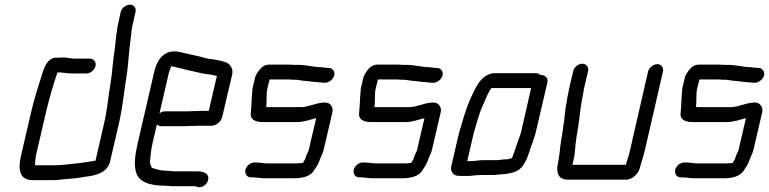

<svg xmlns="http://www.w3.org/2000/svg" viewBox="-20 -760 3308 826"><path d="M366 -508H302C283 -508 269 -513 251 -513C247 -512 243 -512 238 -512H223C183 -512 169 -468 158 -431C142 -381 128 -337 115 -282L71 -93C57 -33 62 15 121 15H201C211 15 221 15 230 14C266 9 306 9 341 1C390 -4 442 -15 454 -67L491 -226C509 -304 514 -374 527 -449C533 -497 535 -545 542 -591C545 -613 545 -629 550 -651L563 -708C567 -725 557 -740 539 -740C521 -740 503 -725 499 -708L487 -652C485 -643 484 -634 483 -626L480 -606C477 -583 476 -566 473 -544C465 -498 464 -453 456 -405C446 -348 442 -289 427 -226L391 -69C363 -65 336 -59 308 -57C276 -54 249 -49 215 -49H131C131 -50 132 -51 131 -52C131 -61 131 -68 133 -78C133 -83 134 -88 135 -93L179 -282C193 -341 209 -395 227 -448C232 -448 237 -448 241 -449C242 -449 242 -449 243 -448C255 -447 274 -444 288 -444H352C369 -444 387 -459 391 -476C395 -493 383 -508 366 -508Z M717 -475C720 -475 722 -475 724 -474C745 -469 771 -462 793 -457C820 -452 844 -444 871 -441L887 -439C895 -438 906 -434 913 -433L878 -283H846C833 -283 799 -281 784 -281H690C681 -281 673 -278 666 -272L707 -449C708 -454 715 -469 717 -475ZM832 -219H886C907 -217 931 -235 936 -257L979 -440C984 -466 970 -485 950 -493L931 -498C924 -500 918 -501 911 -502L895 -505C883 -506 874 -507 864 -510C836 -519 799 -525 772 -532C756 -535 748 -539 730 -539C680 -539 654 -498 643 -449L572 -142C561 -96 556 -51 565 -20C577 24 625 39 691 39C701 39 711 41 722 41H814C821 41 824 43 829 44C855 53 883 22 875 -2C869 -17 851 -23 828 -23H726C719 -24 713 -25 706 -25C698 -25 681 -27 674 -27C660 -29 644 -34 634 -38C629 -45 623 -60 626 -72C628 -94 630 -117 636 -143L655 -225C660 -220 666 -217 675 -217H769C784 -217 819 -219 832 -219Z M1263 -481H1243C1236 -482 1229 -482 1223 -482H1138C1120 -482 1105 -473 1092 -454C1084 -443 1079 -434 1077 -425L1067 -383C1065 -376 1066 -369 1065 -362C1062 -332 1062 -303 1059 -274C1055 -246 1079 -235 1108 -235H1259C1288 -235 1312 -245 1337 -251H1340L1309 -118C1308 -113 1307 -109 1305 -106C1298 -95 1297 -86 1292 -74C1290 -69 1285 -64 1283 -59C1275 -59 1267 -57 1258 -57H1133C1115 -57 1099 -61 1082 -61H1075C1058 -61 1040 -47 1036 -30C1032 -13 1042 3 1059 3H1066C1083 3 1100 7 1118 7H1243C1279 7 1313 0 1330 -25C1332 -29 1335 -33 1338 -38C1347 -49 1353 -64 1358 -79C1363 -91 1370 -103 1373 -118L1410 -277C1415 -299 1401 -319 1379 -319C1341 -319 1309 -299 1274 -299H1145C1132 -299 1126 -299 1125 -300C1129 -327 1124 -353 1131 -383L1140 -418H1227C1234 -417 1240 -417 1247 -417C1260 -417 1269 -415 1282 -413L1304 -411C1317 -410 1329 -407 1341 -407C1350 -407 1364 -404 1372 -404H1378C1395 -404 1414 -419 1418 -436C1422 -453 1410 -468 1393 -468H1387C1378 -468 1372 -470 1362 -471C1328 -471 1298 -481 1263 -481Z M1729 -481H1709C1702 -482 1695 -482 1689 -482H1604C1586 -482 1571 -473 1558 -454C1550 -443 1545 -434 1543 -425L1533 -383C1531 -376 1532 -369 1531 -362C1528 -332 1528 -303 1525 -274C1521 -246 1545 -235 1574 -235H1725C1754 -235 1778 -245 1803 -251H1806L1775 -118C1774 -113 1773 -109 1771 -106C1764 -95 1763 -86 1758 -74C1756 -69 1751 -64 1749 -59C1741 -59 1733 -57 1724 -57H1599C1581 -57 1565 -61 1548 -61H1541C1524 -61 1506 -47 1502 -30C1498 -13 1508 3 1525 3H1532C1549 3 1566 7 1584 7H1709C1745 7 1779 0 1796 -25C1798 -29 1801 -33 1804 -38C1813 -49 1819 -64 1824 -79C1829 -91 1836 -103 1839 -118L1876 -277C1881 -299 1867 -319 1845 -319C1807 -319 1775 -299 1740 -299H1611C1598 -299 1592 -299 1591 -300C1595 -327 1590 -353 1597 -383L1606 -418H1693C1700 -417 1706 -417 1713 -417C1726 -417 1735 -415 1748 -413L1770 -411C1783 -410 1795 -407 1807 -407C1816 -407 1830 -404 1838 -404H1844C1861 -404 1880 -419 1884 -436C1888 -453 1876 -468 1859 -468H1853C1844 -468 1838 -470 1828 -471C1794 -471 1764 -481 1729 -481Z M2008 -67H1990L2017 -183C2030 -228 2042 -277 2061 -315C2071 -339 2080 -362 2094 -381H2265L2221 -189C2216 -171 2213 -169 2208 -151L2200 -129C2196 -114 2190 -101 2185 -86C2184 -83 2183 -81 2182 -80C2178 -78 2168 -75 2164 -75C2159 -75 2153 -75 2147 -74L2129 -72C2124 -71 2119 -71 2116 -71H2057C2042 -71 2022 -67 2008 -67ZM1950 -4C1955 -3 1962 -3 1971 -3H1994C2008 -3 2030 -7 2045 -7H2102C2113 -7 2126 -10 2138 -10C2143 -11 2148 -11 2152 -11C2159 -12 2166 -13 2175 -15L2190 -19C2232 -31 2247 -74 2262 -122L2270 -144C2276 -162 2278 -165 2284 -187L2335 -405C2339 -422 2327 -437 2310 -437H2305C2300 -442 2294 -445 2286 -445H2105C2093 -445 2080 -440 2066 -431C2036 -410 2019 -367 2001 -329C1982 -285 1969 -236 1954 -185L1921 -43C1917 -24 1930 -4 1950 -4Z M2446 -454 2430 -386C2423 -354 2417 -319 2412 -287C2410 -269 2407 -234 2403 -215C2402 -206 2401 -196 2399 -185L2394 -155C2388 -120 2388 -92 2380 -56C2371 -17 2383 13 2422 13H2673C2699 13 2726 -10 2733 -39C2739 -63 2749 -89 2755 -117L2832 -452C2836 -469 2825 -484 2808 -484C2791 -484 2772 -469 2768 -452L2691 -116C2687 -97 2680 -76 2675 -60C2674 -57 2674 -54 2672 -51H2443L2444 -56C2449 -77 2453 -97 2454 -115C2456 -147 2462 -186 2468 -219C2475 -264 2478 -310 2489 -358C2490 -367 2492 -377 2494 -386L2510 -454C2514 -471 2502 -486 2485 -486C2468 -486 2450 -471 2446 -454Z M3112 -481H3092C3085 -482 3078 -482 3072 -482H2987C2969 -482 2954 -473 2941 -454C2933 -443 2928 -434 2926 -425L2916 -383C2914 -376 2915 -369 2914 -362C2911 -332 2911 -303 2908 -274C2904 -246 2928 -235 2957 -235H3108C3137 -235 3161 -245 3186 -251H3189L3158 -118C3157 -113 3156 -109 3154 -106C3147 -95 3146 -86 3141 -74C3139 -69 3134 -64 3132 -59C3124 -59 3116 -57 3107 -57H2982C2964 -57 2948 -61 2931 -61H2924C2907 -61 2889 -47 2885 -30C2881 -13 2891 3 2908 3H2915C2932 3 2949 7 2967 7H3092C3128 7 3162 0 3179 -25C3181 -29 3184 -33 3187 -38C3196 -49 3202 -64 3207 -79C3212 -91 3219 -103 3222 -118L3259 -277C3264 -299 3250 -319 3228 -319C3190 -319 3158 -299 3123 -299H2994C2981 -299 2975 -299 2974 -300C2978 -327 2973 -353 2980 -383L2989 -418H3076C3083 -417 3089 -417 3096 -417C3109 -417 3118 -415 3131 -413L3153 -411C3166 -410 3178 -407 3190 -407C3199 -407 3213 -404 3221 -404H3227C3244 -404 3263 -419 3267 -436C3271 -453 3259 -468 3242 -468H3236C3227 -468 3221 -470 3211 -471C3177 -471 3147 -481 3112 -481Z"/></svg>

Font: Electronic
Style: SeBdIt
Weight: 600
Version: Version 1.011